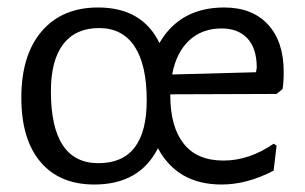

<svg xmlns="http://www.w3.org/2000/svg" viewBox="-20 -485 815 513"><path d="M242 -465Q360 -465 406 -370Q461 -465 579 -465Q654 -465 696 -419.5Q738 -374 738 -293Q738 -265 735 -247L719 -234L435 -233V-230Q435 -147 470.5 -101.5Q506 -56 577 -56Q646 -56 711 -101L719 -96L711 -29Q640 8 572 8Q454 8 402 -89Q353 8 232 8Q139 8 88 -52.5Q37 -113 37 -224Q37 -338 91.5 -401.5Q146 -465 242 -465ZM245 -410Q182 -410 149 -367Q116 -324 116 -241Q116 -49 243 -49Q372 -49 372 -217Q372 -312 339.5 -361Q307 -410 245 -410ZM572 -409Q520 -409 485.5 -377Q451 -345 440 -286L664 -292L666 -304Q666 -356 641 -382.5Q616 -409 572 -409Z"/></svg>

Font: Alegreya Sans SC
Style: Regular
Weight: 400
Designer: Juan Pablo del Peral
Foundry: Huerta Tipografica
Version: Version 2.007